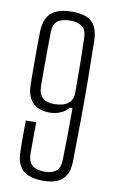

<svg xmlns="http://www.w3.org/2000/svg" viewBox="-91 -855 546 910"><g transform="rotate(10 182.0 -399.5)"><path d="M183.5 7.5Q118.5 7.5 86.8 -20Q55 -47.5 54 -110Q53.5 -125.5 53.2 -154Q53 -182.5 53.2 -212Q53.5 -241.5 54 -259.5H104Q103.5 -225 103 -181.8Q102.5 -138.5 103 -107Q104 -68 124.8 -52Q145.5 -36 183.5 -36Q218.5 -36 238 -51.8Q257.5 -67.5 258.5 -104.5Q260 -157 260.8 -221.8Q261.5 -286.5 261.5 -355H247.5Q237 -338.5 211.5 -327.2Q186 -316 158 -316Q124.5 -316 100 -327.8Q75.5 -339.5 61.8 -364.2Q48 -389 47 -428.5Q46.5 -454 46.2 -489.5Q46 -525 46 -562.5Q46 -600 46.2 -633.2Q46.5 -666.5 47 -688Q50 -750.5 82.5 -778Q115 -805.5 181 -805.5Q248.5 -805.5 277.2 -777.2Q306 -749 307.5 -688Q309.5 -584.5 310.2 -493.5Q311 -402.5 310.2 -310Q309.5 -217.5 307.5 -110Q307 -47.5 276.2 -20Q245.5 7.5 183.5 7.5ZM171 -359.5Q214.5 -359.5 237.5 -376.8Q260.5 -394 261.5 -425Q261.5 -497 260.8 -566.5Q260 -636 258 -695Q257.5 -731.5 236.8 -747Q216 -762.5 181 -762.5Q140 -762.5 119.2 -746.8Q98.5 -731 97.5 -695Q97 -677.5 96.8 -640.8Q96.5 -604 96.2 -561.8Q96 -519.5 96 -483Q96 -446.5 96.5 -429.5Q97.5 -391.5 117.8 -375.5Q138 -359.5 171 -359.5Z"/></g></svg>

Font: Big Shoulders Text ExtraLight
Style: Regular
Weight: 250
Version: Version 2.002